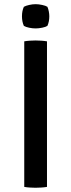

<svg xmlns="http://www.w3.org/2000/svg" viewBox="-20 -877 334 901"><path d="M93.8 -683Q105.5 -685.2 120.2 -686.1Q134.8 -687.1 146.6 -687.1Q159.4 -687.1 173.6 -686.1Q187.9 -685.2 200.5 -683V0Q187.9 2.2 173.6 3.1Q159.4 4.1 146.6 4.1Q134.8 4.1 120.2 3.1Q105.5 2.2 93.8 0ZM83.1 -800.6Q83.1 -825.9 92 -845.1Q101.2 -850.3 116.9 -853.8Q132.7 -857.4 147.2 -857.4Q161.1 -857.4 177.8 -853.8Q194.5 -850.3 202.4 -845.1Q206.6 -836.1 209 -823.5Q211.4 -811 211.4 -800.6Q211.4 -775.1 202.4 -755.6Q194.8 -750.4 178 -747Q161.1 -743.6 147.2 -743.6Q132.7 -743.6 116.8 -746.9Q100.8 -750.2 92 -755.6Q83.1 -775.1 83.1 -800.6Z"/></svg>

Font: Signika SC
Style: Regular
Weight: 300
Designer: Anna Giedryś
Foundry: Anna Giedryś
Version: Version 2.000